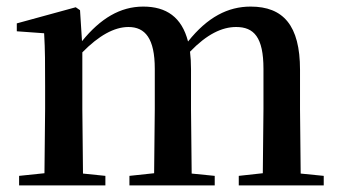

<svg xmlns="http://www.w3.org/2000/svg" viewBox="-20 -563 1034 583"><path d="M777 0H963V-29L893 -36L891 -232V-351C891 -486 840 -543 741 -543C672 -543 610 -511 551 -437C532 -511 485 -543 415 -543C345 -543 285 -507 229 -438L223 -532L210 -541L31 -492V-468L114 -462C117 -412 117 -369 117 -302V-232L115 -37L38 -29V0H300V-29L232 -36L230 -232V-404C280 -455 327 -481 370 -481C421 -481 450 -446 450 -354V-232L448 -37L373 -29V0H632V-29L562 -36L560 -232V-353C560 -372 559 -390 557 -406C608 -459 654 -481 697 -481C751 -481 780 -450 780 -354V-232L778 -37L705 -29V0Z"/></svg>

Font: Noto Serif CJK HK SemiBold
Style: Regular
Weight: 600
Designer: Ryoko NISHIZUKA 西塚涼子 (kana & ideographs); Frank Grießhammer (Latin, Greek & Cyrillic); Wenlong ZHANG 张文龙 (bopomofo); San
Foundry: Adobe
Version: Version 2.001;hotconv 1.1.0;makeotfexe 2.6.0